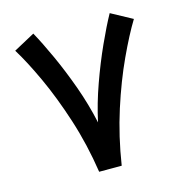

<svg xmlns="http://www.w3.org/2000/svg" viewBox="-100 -753 800 844"><g transform="rotate(-15 300.0 -331.0)"><path d="M248.5 0Q229 -128.9 191.4 -245.4Q153.8 -361.8 110.6 -455.3Q67.4 -548.8 29.8 -609.4L126 -661.6Q154.3 -610.4 187.5 -537.6Q220.7 -464.8 251 -380.9Q281.2 -296.9 299.8 -210.9Q317.4 -293 347.7 -377.4Q377.9 -461.9 411.6 -536.1Q445.3 -610.4 473.6 -661.6L569.8 -609.4Q532.7 -548.8 489.3 -455.3Q445.8 -361.8 408.4 -245.4Q371.1 -128.9 351.1 0Z"/></g></svg>

Font: Vazirmatn UI NL Medium
Style: Regular
Weight: 500
Designer: Saber Rastikerdar
Foundry: Saber Rastikerdar
Version: Version 33.003